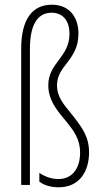

<svg xmlns="http://www.w3.org/2000/svg" viewBox="-20 -785 432 815"><path d="M313 -642C313 -713 274 -765 200 -765C113 -765 70 -697 70 -579V0H107V-577C107 -671 134 -731 199 -731C250 -731 275 -693 275 -642C275 -541 185 -519 185 -423C185 -367 213 -326 255 -277C293 -231 320 -195 320 -137C320 -72 288 -25 228 -25C200 -25 173 -34 147 -51V-14C169 3 200 10 229 10C317 10 358 -57 358 -138C358 -202 332 -240 286 -298C251 -342 222 -371 222 -424C222 -507 313 -530 313 -642Z"/></svg>

Font: Noto Sans Kannada ExtraCondensed ExtraLight
Style: Regular
Weight: 200
Width: 2
Designer: Jelle Bosma - Monotype Design Team
Foundry: Monotype Imaging Inc.
Version: Version 2.005